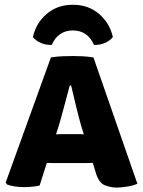

<svg xmlns="http://www.w3.org/2000/svg" viewBox="-20 -798 616 826"><path d="M212 -96.5Q204 -96.5 196.5 -96.8Q189 -97 181.5 -97.5L150.5 0Q136 3.5 119 5.2Q102 7 83.5 7Q63.5 7 43.2 4Q23 1 10 -4.5L4.5 -13L199 -551Q225 -555 249.2 -556Q273.5 -557 293.5 -557Q312 -557 333.5 -556Q355 -555 382 -551L571 -7.5Q553.5 0.5 526.5 4.8Q499.5 9 483 9Q455.5 9 430 -1.5Q404.5 -12 391.5 -57L379 -97.5Q371 -97 363.5 -96.8Q356 -96.5 347.5 -96.5ZM232 -254.5 221 -220Q228.5 -220.5 236 -220.8Q243.5 -221 251.5 -221H314Q321.5 -221 327.8 -220.8Q334 -220.5 340.5 -220L330 -254Q318.5 -293.5 307 -342Q295.5 -390.5 286 -430H280Q269.5 -392 256.8 -343Q244 -294 232 -254.5ZM465.5 -638.5Q452.5 -622 430 -612.8Q407.5 -603.5 384 -605Q372.5 -633.5 349.5 -650.2Q326.5 -667 293.5 -667Q260.5 -667 237.5 -650.2Q214.5 -633.5 203 -605Q179.5 -603.5 157 -612.8Q134.5 -622 121.5 -638.5Q134.5 -698 180.5 -737.8Q226.5 -777.5 293.5 -777.5Q360.5 -777.5 406.5 -737.8Q452.5 -698 465.5 -638.5Z"/></svg>

Font: Signika SC
Style: Bold
Weight: 700
Designer: Anna Giedryś
Foundry: Anna Giedryś
Version: Version 2.000; ttfautohint (v1.8.3) -l 8 -r 50 -G 200 -x 9 -